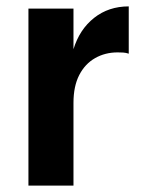

<svg xmlns="http://www.w3.org/2000/svg" viewBox="-20 -581 448 601"><path d="M69 0V-554H210V0ZM180 -259 210 -427Q229 -489 274.5 -525Q320 -561 383 -561V-413Q374 -416 365.5 -416.5Q357 -417 348 -417Q309 -417 277.5 -399Q246 -381 228 -346Q210 -311 210 -259Z"/></svg>

Font: Parkinsans Light SemiBold
Style: Regular
Weight: 600
Version: Version 1.000